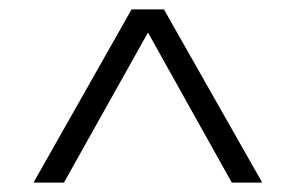

<svg xmlns="http://www.w3.org/2000/svg" viewBox="-20 -760 632 410"><path d="M540 -370H475L296 -690.5L116.5 -370H51.5L261 -740H330Z"/></svg>

Font: Encode Sans Semi Expanded Light
Style: Regular
Weight: 300
Width: 6
Designer: Multiple Designers
Foundry: Impallari Type
Version: Version 2.000